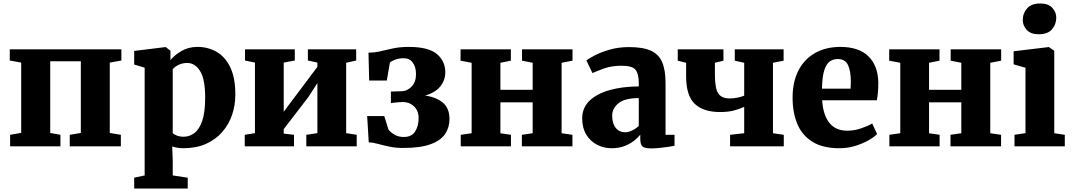

<svg xmlns="http://www.w3.org/2000/svg" viewBox="-20 -839 6150 1101"><path d="M38 0V-66L101.5 -77V-480L36 -492V-556H676V-492L609.5 -480V-76.5L673 -66V0H380V-66L443.5 -76.5V-487.5H268V-76.5L326.5 -66V0Z M1329.5 -296Q1329.5 -235.5 1310.8 -180.2Q1292 -125 1254.2 -81.8Q1216.5 -38.5 1160.8 -13.8Q1105 11 1030.5 11Q1013.5 11 995.5 7.8Q977.5 4.5 967.5 1L970.5 82V167L1056.5 180V242H749.5V180L809.5 167V-451L749.5 -469V-547L928.5 -569H930.5L957.5 -548V-494Q978 -521 1018.8 -545.5Q1059.5 -570 1112.5 -570Q1172 -570 1221.2 -542.2Q1270.5 -514.5 1300 -454.2Q1329.5 -394 1329.5 -296ZM1053.5 -478Q1026 -478 1003.5 -466.8Q981 -455.5 970.5 -442V-76Q977.5 -68 994.2 -61.5Q1011 -55 1033.5 -55Q1067 -55 1095 -76.2Q1123 -97.5 1139.8 -146.5Q1156.5 -195.5 1156.5 -279Q1156.5 -385 1127.5 -431.5Q1098.5 -478 1053.5 -478Z M1383.5 0V-66L1442 -75.5V-480L1385 -492V-556H1670.5V-492L1607 -480V-198L1659.5 -268.5L1800 -455.5V-480L1745.5 -492V-556H2022.5V-492L1965 -479V-75.5L2025.5 -66V0H1736.5V-66L1800 -75.5V-362.5L1749 -283.5L1607 -98.5V-73L1666 -66V0Z M2290.5 9.5Q2248 9.5 2211 1.5Q2174 -6.5 2144.8 -14.5Q2115.5 -22.5 2094.5 -22.5L2085.5 -173.5H2183.5L2207.5 -96.5Q2220 -79.5 2242.5 -66.5Q2265 -53.5 2295.5 -53.5Q2340.5 -53.5 2360.5 -85Q2380.5 -116.5 2380.5 -161Q2380.5 -204 2354.2 -229Q2328 -254 2290.5 -254Q2283.5 -254 2269.5 -253Q2255.5 -252 2241.8 -250.5Q2228 -249 2221.5 -247.5V-314L2287 -316Q2315 -317 2340.2 -342.5Q2365.5 -368 2365.5 -413.5Q2365.5 -455.5 2347 -480.2Q2328.5 -505 2296 -505Q2266.5 -505 2245 -496.5Q2223.5 -488 2216 -480.5L2198 -377H2097L2093 -537Q2128 -537 2162 -545.2Q2196 -553.5 2235.2 -561.8Q2274.5 -570 2324 -570Q2436 -570 2484.8 -529.5Q2533.5 -489 2533.5 -424.5Q2533.5 -380 2505.5 -344.2Q2477.5 -308.5 2418 -291Q2483 -281.5 2520.2 -249.8Q2557.5 -218 2557.5 -156Q2557.5 -108 2532.2 -70.5Q2507 -33 2448.8 -11.8Q2390.5 9.5 2290.5 9.5Z M2622 0V-66L2684.5 -75V-479L2621 -491V-556H2909.5V-491L2849.5 -479V-324H3034.5V-479L2973.5 -491V-556H3263V-491L3200.5 -479V-75L3262.5 -66V0H2972.5V-66L3034.5 -75V-252H2849.5V-75L2910 -66V0Z M3318.5 -160Q3318.5 -221 3360.8 -261.5Q3403 -302 3476.2 -322.5Q3549.5 -343 3643 -343.5V-363Q3643 -414.5 3625 -438.2Q3607 -462 3544.5 -462Q3487 -462 3444.2 -446.5Q3401.5 -431 3377.5 -420L3342.5 -492.5Q3355.5 -503 3390.2 -521.2Q3425 -539.5 3475.8 -554.2Q3526.5 -569 3587 -569Q3667 -569 3712.5 -548.2Q3758 -527.5 3777.2 -482.2Q3796.5 -437 3796.5 -363.5V-66H3848V-3Q3836.5 -0.5 3813 3Q3789.5 6.5 3762.8 9.2Q3736 12 3714.5 12Q3676 12 3663.8 0.5Q3651.5 -11 3651.5 -43.5V-66.5Q3639 -50.5 3616 -32.2Q3593 -14 3560.8 -1.5Q3528.5 11 3487.5 11Q3442 11 3403.5 -9Q3365 -29 3341.8 -67.2Q3318.5 -105.5 3318.5 -160ZM3565 -80.5Q3583.5 -80.5 3605.5 -91.2Q3627.5 -102 3643 -117V-276.5Q3560 -276 3525.2 -246Q3490.5 -216 3490.5 -176Q3490.5 -131 3510.8 -105.8Q3531 -80.5 3565 -80.5Z M4166.5 0V-66L4247.5 -75V-226Q4216.5 -212 4184 -204.2Q4151.5 -196.5 4109.5 -196.5Q4013 -196.5 3963.8 -243.8Q3914.5 -291 3914.5 -400.5V-479L3866.5 -491V-556H4128.5V-491L4079.5 -479V-413.5Q4079.5 -331 4099 -302.8Q4118.5 -274.5 4164 -274.5Q4189 -274.5 4212.5 -279.8Q4236 -285 4247.5 -290.5V-479L4193.5 -491V-556H4473.5V-491L4412.5 -479V-75L4474.5 -66V0Z M4793.5 11Q4698 11 4638.8 -26Q4579.5 -63 4552.2 -128.2Q4525 -193.5 4525 -278Q4525 -370.5 4559 -435.8Q4593 -501 4654.8 -535.5Q4716.5 -570 4799 -570Q4905 -570 4959.8 -516.2Q5014.5 -462.5 5016.5 -367Q5016.5 -333 5014.2 -308Q5012 -283 5008 -264H4694.5Q4700 -179.5 4736 -134.5Q4772 -89.5 4838.5 -89.5Q4878.5 -89.5 4918.8 -103.2Q4959 -117 4981.5 -131L5009.5 -70.5Q4994.5 -54 4961.5 -35Q4928.5 -16 4884.8 -2.5Q4841 11 4793.5 11ZM4693.5 -330.5H4857.5Q4858 -341 4858.5 -351.2Q4859 -361.5 4859 -372Q4859 -431 4842.8 -465.8Q4826.5 -500.5 4784 -500.5Q4758.5 -500.5 4738.8 -487Q4719 -473.5 4707 -437Q4695 -400.5 4693.5 -330.5Z M5080 0V-66L5142.5 -75V-479L5079 -491V-556H5367.5V-491L5307.5 -479V-324H5492.5V-479L5431.5 -491V-556H5721V-491L5658.5 -479V-75L5720.5 -66V0H5430.5V-66L5492.5 -75V-252H5307.5V-75L5368 -66V0Z M5860.5 -75.5V-450.5L5792.5 -470V-545L5993 -569H5995L6025.5 -548V-75L6086 -66V0H5797.5V-66ZM5936 -642.5Q5890.5 -642.5 5867.8 -667.5Q5845 -692.5 5845 -723.5Q5845 -763 5869.8 -791Q5894.5 -819 5945 -819H5946Q5992 -819 6014.5 -794Q6037 -769 6037 -738Q6037 -698.5 6012.2 -670.5Q5987.5 -642.5 5937 -642.5Z"/></svg>

Font: Merriweather Black
Style: Regular
Weight: 900
Designer: Eben Sorkin
Foundry: Eben Sorkin
Version: Version 2.200;gftools[0.9.31]